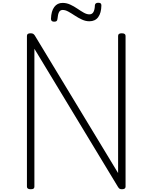

<svg xmlns="http://www.w3.org/2000/svg" viewBox="-20 -1356 1103 1390"><path d="M202 14Q175 14 175 -5V-1096Q175 -1106 181.5 -1110.5Q188 -1115 201 -1115Q213 -1115 219.5 -1111.5Q226 -1108 232 -1099L835 -103V-1096Q835 -1106 841.5 -1110.5Q848 -1115 862 -1115Q889 -1115 889 -1096V-5Q889 5 882 9.5Q875 14 863 14Q852 14 846 10.5Q840 7 834 -3L229 -1003V-5Q229 5 223 9.5Q217 14 202 14ZM372 -1199Q349 -1199 349 -1220Q351 -1276 373 -1305.5Q395 -1335 433 -1335Q462 -1335 489 -1322.5Q516 -1310 540 -1293.5Q564 -1277 586 -1264.5Q608 -1252 627 -1252Q647 -1252 656.5 -1269Q666 -1286 667 -1318Q669 -1336 691 -1336Q704 -1336 709 -1331.5Q714 -1327 714 -1316Q713 -1262 691 -1232Q669 -1202 627 -1202Q600 -1202 573 -1214.5Q546 -1227 522 -1243Q498 -1259 475.5 -1271.5Q453 -1284 434 -1284Q416 -1284 407.5 -1268.5Q399 -1253 396 -1219Q395 -1208 389.5 -1203.5Q384 -1199 372 -1199Z"/></svg>

Font: Playwrite FR Moderne ExtraLight
Style: Regular
Weight: 250
Version: Version 1.002